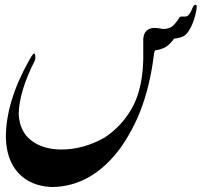

<svg xmlns="http://www.w3.org/2000/svg" viewBox="-20 -523 844 797"><path d="M795.4 -482.4Q788.1 -441.4 772.9 -411.1Q757.8 -380.9 742.2 -373Q726.6 -365.2 702.1 -362.3Q690.4 -344.2 672.9 -331.3Q655.3 -318.4 624 -314Q622.6 -314 619.6 -302.2Q604 -168.9 562.5 -62Q530.3 20 479.5 91.8Q360.8 252 194.8 253.4Q108.4 250 57.6 196.3Q7.3 143.6 4.4 49.3Q3.4 -100.1 102.5 -275.4Q121.6 -310.5 125 -297.4Q128.9 -284.7 124.5 -271.5Q59.1 -142.6 57.6 -48.8Q61.5 22.9 109.4 59.8Q157.2 96.7 232.9 97.7Q328.1 97.7 416 46.9Q481 2.9 520.5 -62Q578.6 -153.8 574.7 -314V-360.4Q577.6 -406.2 621.1 -407.2Q631.8 -407.2 642.8 -405Q653.8 -402.8 659.2 -402.8Q685.5 -402.8 701.2 -419.2Q716.8 -435.5 725.1 -451.2Q728 -455.6 747.1 -454.1Q759.3 -454.1 766.6 -465.1Q773.9 -476.1 778.3 -488.3Q785.6 -505.9 793.9 -502.9Q798.3 -501.5 795.4 -482.4Z"/></svg>

Font: IranNastaliq
Style: Regular
Weight: 400
Designer: Hossein Zahedi
Version: Version 1.5